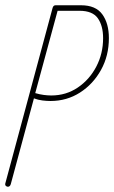

<svg xmlns="http://www.w3.org/2000/svg" viewBox="-21 -710 434 730"><path d="M9 0Q5 0 1.5 -3Q-2 -6 -1 -12L179 -680Q182 -690 190 -690H287Q343 -690 368 -655.5Q393 -621 393 -565Q393 -498 363 -444Q333 -390 283 -358Q233 -326 171 -326Q157 -326 140.5 -328Q124 -330 108 -336L20 -10Q17 0 9 0ZM281 -669H198L113 -356Q130 -351 145.5 -349Q161 -347 174 -347Q230 -347 274.5 -377Q319 -407 345 -456.5Q371 -506 371 -565Q371 -612 351 -640.5Q331 -669 281 -669Z"/></svg>

Font: Zen Loop
Style: Italic
Weight: 400
Italic angle: -15°
Designer: Yoshimichi Ohira
Foundry: A-1 Corp ZenFonts
Version: Version 1.000; ttfautohint (v1.8.3)